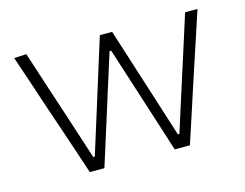

<svg xmlns="http://www.w3.org/2000/svg" viewBox="-75 -614 935 732"><g transform="rotate(-15 392.0 -248.5)"><path d="M196.5 0Q181.5 -46.5 165.5 -93.2Q149.5 -140 133.5 -188.5L103.5 -276.5Q85.5 -331 67.5 -385Q49.5 -439 30.5 -494.5L79 -497Q100.5 -431 124.2 -358.2Q148 -285.5 170 -218.5L224 -52H230L283.5 -222.5Q304.5 -290.5 325.8 -358Q347 -425.5 368.5 -494.5H417Q438 -429 459.8 -360.2Q481.5 -291.5 503 -225L558 -52H564L619.5 -226.5Q640.5 -292.5 663.5 -363.8Q686.5 -435 705 -494.5H754Q736 -440 718 -385.5Q700 -331 682 -276.5L653.5 -189.5Q638 -141 622.2 -93.5Q606.5 -46 591.5 0H531.5Q511 -64.5 489 -133.2Q467 -202 447 -264L395 -426H388.5L337 -263Q317.5 -201 296 -132.8Q274.5 -64.5 254 0Z"/></g></svg>

Font: Commissioner Thin ExtraLight
Style: Regular
Weight: 250
Version: Version 1.000